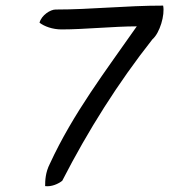

<svg xmlns="http://www.w3.org/2000/svg" viewBox="-20 -622 603 685"><path d="M121 -541C138 -528 167 -517 200 -517C280 -517 387 -528 468 -528C357 -369 241 -218 158 -38C142 -7 141 22 141 42C164 45 188 34 202 23C295 -158 401 -326 524 -482C550 -504 569 -569 562 -602C427 -602 306 -588 178 -588C160 -588 128 -568 121 -541Z"/></svg>

Font: Snowfall
Style: Obl
Weight: 400
Designer: Jasper
Foundry: Cannot Into Space Fonts
Version: Version 0.9